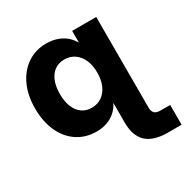

<svg xmlns="http://www.w3.org/2000/svg" viewBox="-166 -669 988 1016"><g transform="rotate(-30 328.0 -161.5)"><path d="M27.5 -258.4Q27.5 -336.9 55.5 -397.8Q83.5 -458.6 134 -492.6Q184.5 -526.6 249.4 -526.6Q283 -526.6 311.5 -517.6Q340 -508.7 362.8 -490.9Q385.5 -473 401.1 -446.5H402.9V-515.6H550V0H402.9V-77H401.4Q387.1 -48.2 364.6 -28.7Q342.2 -9.2 313.4 0.9Q284.6 10.9 250.6 10.9Q183.9 10.9 133.3 -22.6Q82.6 -56.2 55.1 -117.1Q27.5 -178 27.5 -258.4ZM407.8 -258.4Q407.8 -302.4 393.2 -335.7Q378.5 -369 351.9 -387.3Q325.3 -405.5 290.5 -405.5Q256.7 -405.5 231.7 -388.1Q206.6 -370.7 193.1 -337.6Q179.5 -304.6 179.5 -258.4Q179.5 -212.2 193.1 -179.1Q206.6 -146 231.6 -128.5Q256.5 -110.9 290.5 -110.9Q325.3 -110.9 351.9 -129.2Q378.5 -147.4 393.2 -180.7Q407.8 -214.1 407.8 -258.4ZM573.4 204.1Q485.4 204.1 443.3 164.4Q401.2 124.7 401.2 44.3V-90.6H550V37.9Q550 61.3 561.1 72.3Q572.3 83.2 596.9 83.2H656.2V204.1Z"/></g></svg>

Font: Intratopia Thin
Style: Regular
Weight: 100
Designer: Rasmus Andersson
Foundry: rsms
Version: Version 3.000;Glyphs 3.2.3 (3260)